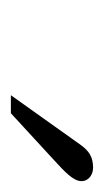

<svg xmlns="http://www.w3.org/2000/svg" viewBox="63 -752 195 362"><g transform="rotate(90 161.0 -571.5)"><path d="M160 -494H194L282 -575C305 -596 322 -612 322 -627C322 -642 308 -649 297 -649C276 -649 265 -641 254 -626Z"/></g></svg>

Font: STIXGeneral
Style: Italic
Weight: 400
Italic angle: -16.33°
Designer: MicroPress Inc., with final additions and corrections provided by Coen Hoffman, Elsevier (retired)
Version: Version 1.1.0